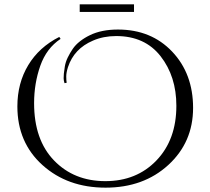

<svg xmlns="http://www.w3.org/2000/svg" viewBox="-20 -850 969 884"><path d="M347 -795V-830H597V-795ZM277 -467Q273 -480 273 -489.5Q273 -499 274 -511Q275 -523 278.5 -544Q282 -565 292 -585.5Q302 -606 315 -625Q328 -644 348.5 -660Q369 -676 394 -688Q447 -714 523 -714Q676 -714 772.5 -612.5Q869 -511 869 -353Q869 -195 755 -90.5Q641 14 466 14Q291 14 175.5 -90Q60 -194 60 -360Q60 -467 110 -550Q160 -633 253 -680L259 -671Q194 -628 165.5 -547Q137 -466 137 -375Q137 -206 229 -111Q321 -16 465 -16Q609 -16 700.5 -111.5Q792 -207 792 -363Q792 -498 719.5 -591Q647 -684 515 -684Q456 -684 408 -663Q321 -626 293 -541Q285 -516 285 -498Q285 -480 287 -469Z"/></svg>

Font: Cinzel Decorative
Style: Regular
Weight: 400
Designer: Natanael Gama
Version: Version 1.001;PS 001.001;hotconv 1.0.56;makeotf.lib2.0.21325